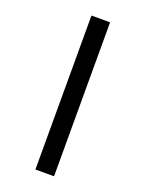

<svg xmlns="http://www.w3.org/2000/svg" viewBox="-178 -844 873 1152"><g transform="rotate(20 258.5 -268.5)"><path d="M199 -760H318V223H199Z"/></g></svg>

Font: Noto Sans Syriac Eastern ExtraBold
Style: Regular
Weight: 800
Designer: Patrick Giasson and the Monotype Design Team
Foundry: Monotype Imaging Inc.
Version: Version 3.001